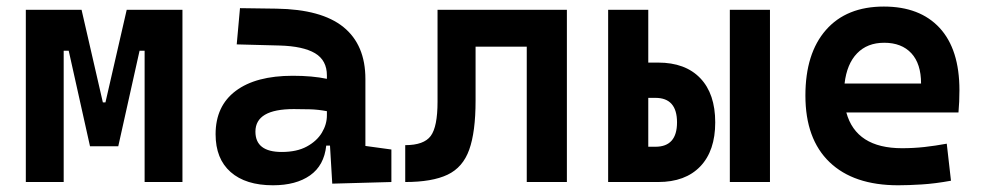

<svg xmlns="http://www.w3.org/2000/svg" viewBox="-20 -547 2970 577"><path d="M57.6 0V-517.6H225.1L289.1 -239.3H296.9L360.8 -517.6H528.3V0H414.6V-394.5H399.4L335.4 -107.4H250.5L186.5 -394.5H171.4V0Z M978.5 4.9 971.7 -109.4H960.4Q954.1 -49.8 911.9 -20Q869.6 9.8 800.3 9.8Q718.3 9.8 673.1 -30Q627.9 -69.8 627.9 -143.6Q627.9 -228.5 688.5 -273.9Q749 -319.3 859.9 -319.3Q918.9 -319.3 962.4 -310.1V-320.3Q962.4 -365.7 926.8 -387Q891.1 -408.2 820.3 -410.2L691.4 -413.6L701.2 -522.5L810.5 -521Q946.3 -519 1012.2 -465.6Q1078.1 -412.1 1078.1 -309.6V-108.4L1156.2 -97.7V0ZM962.4 -212.9Q936 -217.8 912.4 -218.5Q888.7 -219.2 862.8 -219.2Q747.6 -219.2 747.6 -151.4Q747.6 -90.3 826.7 -90.3Q872.1 -90.3 902.1 -106.7Q932.1 -123 947.3 -148.2Q962.4 -173.3 962.4 -200.2Z M1197.8 0V-110.8Q1253.9 -110.8 1274.4 -138.4Q1294.9 -166 1294.9 -241.2V-517.6H1683.6V0H1563V-406.7H1409.2V-244.6Q1409.2 -150.4 1390.1 -97.2Q1371.1 -43.9 1325 -22Q1278.8 0 1197.8 0Z M1807.6 0V-517.6H1928.2V-358.9H1958Q2039.6 -358.9 2084.5 -312Q2129.4 -265.1 2129.4 -179.2Q2129.4 -93.8 2084.5 -46.9Q2039.6 0 1958 0ZM2173.3 0V-517.6H2293.9V0ZM1928.2 -106H1949.7Q2014.6 -106 2014.6 -179.2Q2014.6 -252.9 1949.7 -252.9H1928.2Z M2679.2 9.8Q2545.4 9.8 2472.9 -59.8Q2400.4 -129.4 2400.4 -259.8Q2400.4 -386.7 2462.2 -457Q2523.9 -527.3 2636.2 -527.3Q2744.6 -527.3 2804 -462.9Q2863.3 -398.4 2863.3 -275.9Q2863.3 -240.7 2860.4 -209H2523.4Q2552.7 -101.6 2690.9 -101.6Q2725.1 -101.6 2758.1 -105.2Q2791 -108.9 2825.2 -115.2L2837.9 -3.9Q2789.6 4.9 2749.8 7.3Q2710 9.8 2679.2 9.8ZM2518.1 -295.9H2748Q2748 -355.5 2718.8 -387Q2689.5 -418.5 2637.2 -418.5Q2586.4 -418.5 2555.7 -386.7Q2524.9 -355 2518.1 -295.9Z"/></svg>

Font: CaskaydiaCove NF SemiBold
Style: Regular
Weight: 600
Designer: Aaron Bell
Foundry: Saja Typeworks
Version: Version 2111.001; VTT 6.35;Nerd Fonts 3.2.1